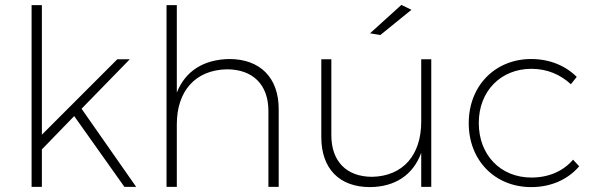

<svg xmlns="http://www.w3.org/2000/svg" viewBox="-20 -763 2445 784"><path d="M488 0H536L313 -319L510 -521H459L151 -213V-742H109V0H151V-153L283 -289Z M916 -522C811 -520 737 -473 702 -385V-742H660V0H702V-255C702 -391 777 -477 906 -480C1013 -480 1076 -417 1076 -310V0H1118V-318C1118 -445 1043 -522 916 -522Z M1660 -723 1619 -743 1491 -627 1533 -620ZM1700 -521V-266C1700 -130 1626 -44 1500 -41C1395 -41 1333 -104 1333 -211V-521H1292V-203C1292 -75 1365 1 1491 1C1594 0 1667 -49 1700 -139V0H1741V-521Z M2311 -419 2335 -449C2289 -495 2224 -522 2149 -522C2002 -522 1894 -413 1894 -260C1894 -107 2002 1 2149 1C2230 1 2299 -30 2345 -84L2320 -111C2280 -64 2220 -38 2150 -38C2025 -38 1935 -129 1935 -261C1935 -391 2025 -482 2150 -482C2215 -482 2269 -458 2311 -419Z"/></svg>

Font: Montserrat arm ExtraLight
Style: Regular
Weight: 275
Designer: Julieta Ulanovsky
Foundry: Julieta Ulanovsky
Version: Version 6.000;PS 006.000;hotconv 1.0.88;makeotf.lib2.5.64775